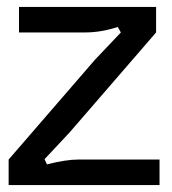

<svg xmlns="http://www.w3.org/2000/svg" viewBox="-20 -536 497 556"><path d="M207 -74H442V0H5V-74L255 -363L330 -442L321 -458Q274 -442 224 -442H35V-516H432V-442L182 -153L109 -75L116 -60Q171 -74 207 -74Z"/></svg>

Font: Voces
Style: Regular
Weight: 400
Designer: Ana Paula Megda, Pablo Ugerman
Foundry: Ana Paula Megda, Pablo Ugerman
Version: Version 1.003